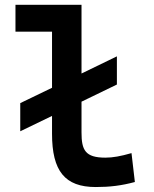

<svg xmlns="http://www.w3.org/2000/svg" viewBox="-20 -752 626 782"><path d="M62.5 -217.3 191.9 -279.8V-207.5C191.9 -55.7 243.7 9.8 370.1 9.8C427.7 9.8 475.1 3.9 529.3 -10.7L515.6 -128.4C471.7 -115.7 439.5 -109.9 409.2 -109.9C327.1 -109.9 312 -140.6 312 -212.4V-337.9L456.1 -407.7V-522.5L312 -452.6V-732.4H43V-623H191.9V-394.5L62.5 -332Z"/></svg>

Font: Cascadia Code NF SemiBold
Style: Regular
Weight: 600
Monospace: yes
Designer: Aaron Bell
Foundry: Saja Typeworks
Version: Version 2404.023